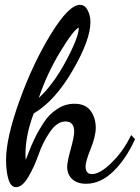

<svg xmlns="http://www.w3.org/2000/svg" viewBox="-20 -734 577 792"><path d="M5 -75Q5 -165 60.5 -319Q116 -473 190 -593.5Q264 -714 310 -714Q330 -714 341.5 -692Q353 -670 353 -643Q353 -569 279.5 -443Q206 -317 119 -266Q85 -176 85 -96Q85 -92 85.5 -85Q86 -78 86 -75Q88 -78 98.5 -106Q109 -134 124 -165Q139 -196 161 -229.5Q183 -263 216 -284.5Q249 -306 287 -306Q333 -306 354 -276.5Q375 -247 375 -207Q375 -172 354 -120Q333 -68 333 -48Q333 -16 359 -16Q359 -16 360 -16Q393 -16 441.5 -64Q490 -112 521 -177L537 -160Q500 -78 447.5 -27Q395 24 335 24Q298 24 277.5 4.5Q257 -15 257 -46Q257 -66 271.5 -118Q286 -170 286 -191Q286 -233 250 -233Q216 -233 186.5 -190.5Q157 -148 139.5 -97.5Q122 -47 97 -4.5Q72 38 46 38Q25 38 15 6Q5 -26 5 -75ZM140 -330Q200 -385 252.5 -483Q305 -581 305 -620Q284 -612 228.5 -520.5Q173 -429 140 -330Z"/></svg>

Font: TypoPRO Dancing Script
Style: Bold
Weight: 700
Designer: Pablo Impallari
Foundry: Pablo Impallari. www.impallari.com Igino Marini. www.ikern.com
Version: Version 1.002